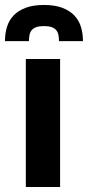

<svg xmlns="http://www.w3.org/2000/svg" viewBox="-43 -753 354 773"><path d="M199 -515.5V0H61V-515.5ZM134 -733Q178.5 -733 208.8 -721.2Q239 -709.5 257.2 -689.8Q275.5 -670 283.2 -643.5Q291 -617 291 -587.5H194.5Q194.5 -602 192 -613.2Q189.5 -624.5 182.8 -632.2Q176 -640 164.2 -644Q152.5 -648 134 -648Q115.5 -648 103.8 -644Q92 -640 85.2 -632.2Q78.5 -624.5 76 -613.2Q73.5 -602 73.5 -587.5H-23Q-23 -617 -15.2 -643.5Q-7.5 -670 10.8 -689.8Q29 -709.5 59.2 -721.2Q89.5 -733 134 -733Z"/></svg>

Font: Lato 2
Style: Regular
Weight: 800
Designer: Lukasz Dziedzic with Adam Twardoch and Botio Nikoltchev
Foundry: tyPoland Lukasz Dziedzic
Version: Version 2.015; 2015-08-06; http://www.latofonts.com/